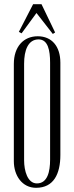

<svg xmlns="http://www.w3.org/2000/svg" viewBox="-20 -886 354 916"><path d="M268 -587C268 -665 227 -713 160 -713C92 -713 46 -663 46 -581V-117C46 -48 86 10 152 10C236 10 268 -56 268 -147ZM219 -124C219 -68 207 -11 156 -11C111 -11 95 -72 95 -121V-582C95 -646 114 -698 164 -698C209 -698 219 -646 219 -587C219 -433 219 -279 219 -124ZM178 -866H138L70 -734L83 -727L154 -824L232 -724L243 -731Z"/></svg>

Font: Bigelow Rules
Style: Regular
Weight: 400
Designer: Astigmatic (AOETI)
Foundry: Astigmatic (AOETI)
Version: Version 1.000